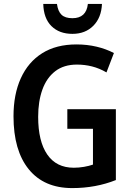

<svg xmlns="http://www.w3.org/2000/svg" viewBox="-20 -951 672 981"><path d="M324 -393H572V-31Q469 10 349 10Q205 10 127 -86Q49 -182 49 -357Q49 -469 86.5 -551.5Q124 -634 195.5 -679Q267 -724 371 -724Q425 -724 473.5 -712.5Q522 -701 562 -680L524 -581Q488 -602 450.5 -611.5Q413 -621 373 -621Q306 -621 262 -587Q218 -553 196.5 -493Q175 -433 175 -354Q175 -229 221.5 -161.5Q268 -94 357 -94Q383 -94 409 -98.5Q435 -103 455 -110V-293H324ZM501 -931Q498 -861 457 -819.5Q416 -778 350 -778Q283 -778 243 -817.5Q203 -857 201 -931H271Q276 -893 294.5 -875.5Q313 -858 350 -858Q421 -858 429 -931Z"/></svg>

Font: Noto Sans Hebrew Condensed SemiBold
Style: Regular
Weight: 600
Width: 3
Designer: Ben Nathan
Foundry: Google LLC
Version: Version 3.001; ttfautohint (v1.8.4.7-5d5b)